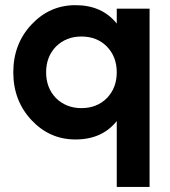

<svg xmlns="http://www.w3.org/2000/svg" viewBox="-20 -534 666 754"><path d="M438.5 -500Q470.7 -500 567.4 -500Q567.4 -325.2 567.4 200.2Q535.2 200.2 438.5 200.2Q438.5 134.8 438.5 -58.6Q380.9 13.7 276.4 13.7Q174.8 13.7 103.5 -62.5Q32.2 -138.7 32.2 -250Q32.2 -361.3 103.5 -437.5Q174.8 -513.7 276.4 -513.7Q380.9 -513.7 438.5 -441.4Q438.5 -460.9 438.5 -500ZM299.8 -109.4Q360.4 -109.4 399.4 -148.4Q438.5 -188.5 438.5 -250Q438.5 -311.5 399.4 -351.6Q360.4 -390.6 299.8 -390.6Q240.2 -390.6 200.2 -351.6Q161.1 -311.5 161.1 -250Q161.1 -188.5 200.2 -148.4Q240.2 -109.4 299.8 -109.4Z"/></svg>

Font: LeFont
Style: Regular
Weight: 700
Designer: Leryon MEDIA
Version: Version 1.0